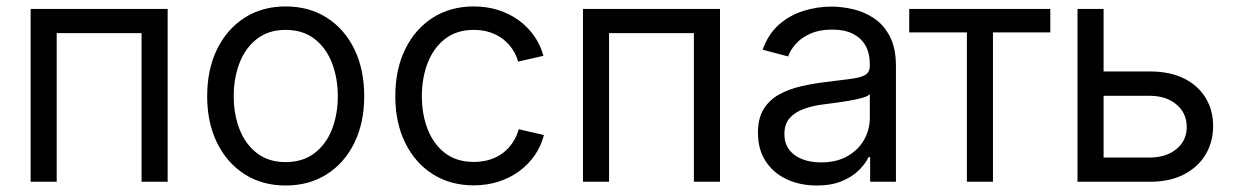

<svg xmlns="http://www.w3.org/2000/svg" viewBox="-20 -568 3859 600"><path d="M503.9 -540V0H422.4V-464.4H157.2V0H75.7V-540Z M872.6 11.7Q799.8 11.7 744.6 -23.4Q689.5 -58.6 658.4 -121.6Q627.4 -184.6 627.4 -267.1Q627.4 -351.1 658.4 -414.3Q689.5 -477.5 744.6 -512.7Q799.8 -547.9 872.6 -547.9Q945.8 -547.9 1001.2 -512.7Q1056.6 -477.5 1087.4 -414.3Q1118.2 -351.1 1118.2 -267.1Q1118.2 -184.6 1087.4 -121.6Q1056.6 -58.6 1001.2 -23.4Q945.8 11.7 872.6 11.7ZM872.6 -61.5Q926.8 -61.5 963.1 -89.6Q999.5 -117.7 1017.6 -164.3Q1035.6 -210.9 1035.6 -267.1Q1035.6 -323.7 1017.6 -370.8Q999.5 -418 963.1 -446.3Q926.8 -474.6 872.6 -474.6Q818.8 -474.6 782.7 -446.3Q746.6 -418 728.5 -371.1Q710.4 -324.2 710.4 -267.1Q710.4 -210.9 728.5 -164.3Q746.6 -117.7 782.7 -89.6Q818.8 -61.5 872.6 -61.5Z M1460.4 11.2Q1387.7 11.2 1332.5 -23.7Q1277.3 -58.6 1246.3 -121.6Q1215.3 -184.6 1215.3 -267.1Q1215.3 -351.1 1246.3 -414.3Q1277.3 -477.5 1332.5 -512.7Q1387.7 -547.9 1460.4 -547.9Q1501.5 -547.9 1536.9 -536.6Q1572.3 -525.4 1600.6 -504.9Q1628.9 -484.4 1648.9 -456.1Q1668.9 -427.7 1678.2 -393.6L1599.1 -375.5Q1593.8 -395.5 1581.8 -413.6Q1569.8 -431.6 1552.5 -445.3Q1535.2 -459 1512 -466.8Q1488.8 -474.6 1460.4 -474.6Q1406.7 -474.6 1370.6 -446.3Q1334.5 -418 1316.4 -371.1Q1298.3 -324.2 1298.3 -267.1Q1298.3 -210.9 1316.4 -164.3Q1334.5 -117.7 1370.6 -89.8Q1406.7 -62 1460.4 -62Q1489.3 -62 1512.7 -69.8Q1536.1 -77.6 1553.7 -91.6Q1571.3 -105.5 1583.3 -124.3Q1595.2 -143.1 1601.1 -164.1L1679.7 -146Q1670.9 -111.3 1650.9 -82.5Q1630.9 -53.7 1602.1 -32.7Q1573.2 -11.7 1537.4 -0.2Q1501.5 11.2 1460.4 11.2Z M2230 -540V0H2148.4V-464.4H1883.3V0H1801.8V-540Z M2532.2 11.7Q2481 11.7 2439.5 -7.3Q2397.9 -26.4 2373.3 -63.2Q2348.6 -100.1 2348.6 -153.3Q2348.6 -198.2 2366.2 -226.8Q2383.8 -255.4 2413.8 -272.2Q2443.8 -289.1 2481.4 -297.9Q2519 -306.6 2559.6 -311.5Q2607.4 -317.9 2638.2 -321.5Q2668.9 -325.2 2683.6 -333.7Q2698.2 -342.3 2698.2 -362.3V-367.7Q2698.2 -401.4 2684.8 -425.3Q2671.4 -449.2 2645.3 -462.4Q2619.1 -475.6 2580.6 -475.6Q2542 -475.6 2513.7 -463.4Q2485.4 -451.2 2467.8 -431.9Q2450.2 -412.6 2442.9 -391.6L2363.3 -412.6Q2380.4 -460.9 2413.6 -490.5Q2446.8 -520 2490 -533.7Q2533.2 -547.4 2578.6 -547.4Q2610.4 -547.4 2645.5 -539.3Q2680.7 -531.2 2711.2 -511Q2741.7 -490.7 2760.7 -454.3Q2779.8 -418 2779.8 -361.3V0H2699.2V-77.1H2694.3Q2684.6 -56.6 2664.1 -36.1Q2643.6 -15.6 2610.8 -2Q2578.1 11.7 2532.2 11.7ZM2545.4 -60.5Q2594.7 -60.5 2628.9 -80.3Q2663.1 -100.1 2680.7 -131.8Q2698.2 -163.6 2698.2 -199.7V-273.9Q2692.9 -267.6 2676 -262.7Q2659.2 -257.8 2637.2 -253.9Q2615.2 -250 2593.5 -247.1Q2571.8 -244.1 2556.6 -242.2Q2521.5 -238.3 2492.9 -228Q2464.4 -217.8 2447.8 -199Q2431.2 -180.2 2431.2 -148.9Q2431.2 -120.6 2445.8 -100.8Q2460.4 -81.1 2486.3 -70.8Q2512.2 -60.5 2545.4 -60.5Z M3001.5 0V-466.8H2821.3V-540H3262.2V-466.8H3083V0Z M3415.5 -344.7H3573.2Q3635.7 -344.7 3679.9 -322.8Q3724.1 -300.8 3747.6 -262.2Q3771 -223.6 3771 -173.8Q3771 -124.5 3747.6 -85.2Q3724.1 -45.9 3679.9 -22.9Q3635.7 0 3573.2 0H3347.2V-540H3428.7V-75.7H3572.8Q3624 -75.7 3656.2 -102.1Q3688.5 -128.4 3688.5 -170.9Q3688.5 -214.8 3656.2 -241.7Q3624 -268.6 3572.8 -268.6H3415.5Z"/></svg>

Font: V-Inter
Style: Regular-375
Weight: 375
Designer: Rasmus Andersson
Foundry: rsms
Version: Version 4.000;git-4146feb